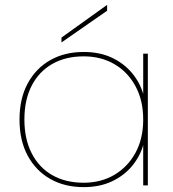

<svg xmlns="http://www.w3.org/2000/svg" viewBox="-20 -760 711 787"><path d="M60 -270Q60 -356 93.5 -418Q127 -480 186 -513.5Q245 -547 323 -547Q388 -547 437.5 -524Q487 -501 520 -462Q553 -423 567 -375V-540H586V0H567V-165Q553 -117 520 -78Q487 -39 437.5 -16Q388 7 323 7Q245 7 186 -26.5Q127 -60 93.5 -122Q60 -184 60 -270ZM567 -270Q567 -348 535.5 -406.5Q504 -465 449 -497Q394 -529 323 -529Q249 -529 194.5 -498Q140 -467 110 -409Q80 -351 80 -270Q80 -190 110 -131.5Q140 -73 194.5 -42Q249 -11 323 -11Q394 -11 449 -43.5Q504 -76 535.5 -134Q567 -192 567 -270ZM232 -606 419 -740V-716L232 -586Z"/></svg>

Font: Poppins Devanagari Thin
Style: Regular
Weight: 100
Designer: Ninad Kale (Devanagari), Jonny Pinhorn (Latin)
Foundry: Indian Type Foundry
Version: 4.005